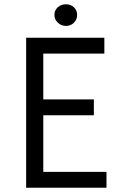

<svg xmlns="http://www.w3.org/2000/svg" viewBox="-20 -876 582 896"><path d="M477 0H102V-700H467V-626H182V-412H418V-338H182V-74H477ZM234 -806Q234 -828 249.5 -842Q265 -856 288 -856Q310 -856 325 -842Q340 -828 340 -806Q340 -785 325 -770Q310 -755 288 -755Q266 -755 250 -770Q234 -785 234 -806Z"/></svg>

Font: Tilda Sans
Style: Regular
Weight: 400
Designer: ParaType Ltd
Foundry: ParaType Ltd
Version: Version 1.002W